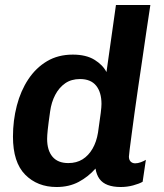

<svg xmlns="http://www.w3.org/2000/svg" viewBox="-20 -740 656 770"><path d="M207 10Q130 10 81 -39.5Q32 -89 32 -192Q32 -257 47.5 -316.5Q63 -376 93.5 -422Q124 -468 168.5 -494.5Q213 -521 272 -521Q325 -521 358.5 -500.5Q392 -480 407 -451L445 -720H583Q575 -669 567 -613.5Q559 -558 550.5 -500.5Q542 -443 534 -389Q526 -335 519.5 -287Q513 -239 508 -201.5Q503 -164 500 -140.5Q497 -117 497 -112Q497 -99 504 -92Q511 -85 522 -85Q533 -85 545 -89.5Q557 -94 565 -99L552 -11Q538 -3 514 3.5Q490 10 464 10Q434 10 412.5 2Q391 -6 379 -22.5Q367 -39 363 -64Q334 -31 295.5 -10.5Q257 10 207 10ZM254 -86Q287 -86 311 -101Q335 -116 351 -143.5Q367 -171 373 -208Q381 -263 384 -287Q387 -311 387 -323Q387 -370 365.5 -396.5Q344 -423 301 -423Q266 -423 241.5 -406Q217 -389 201.5 -359.5Q186 -330 181 -293Q174 -244 171.5 -220Q169 -196 169 -183Q169 -137 190.5 -111.5Q212 -86 254 -86Z"/></svg>

Font: Chivo SemiBold
Style: Italic
Weight: 600
Italic angle: -8.05°
Designer: Hector Gatti
Foundry: Omnibus-Type
Version: Version 2.002